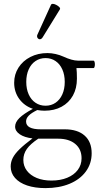

<svg xmlns="http://www.w3.org/2000/svg" viewBox="-20 -699 510 992"><path d="M35.2 161.1Q35.2 138.2 45.9 116.9Q56.6 95.7 81.1 71.8Q105.5 47.9 147.9 16.1Q106.4 11.2 82.3 -5.1Q58.1 -21.5 58.1 -44.9Q58.1 -67.4 80.3 -89.4Q102.5 -111.3 149.9 -136.7Q105.5 -151.9 79.3 -188Q53.2 -224.1 53.2 -271.5Q53.2 -314.9 75.7 -349.9Q98.1 -384.8 137.2 -404.8Q176.3 -424.8 225.1 -424.8Q245.6 -424.8 267.3 -419.9Q289.1 -415 307.1 -406.7Q353 -385.7 382.3 -385.7H463.4Q466.3 -385.7 468.3 -379.9Q470.2 -374 470.2 -366.7Q470.2 -358.9 468.3 -353Q466.3 -347.2 463.4 -347.2H375Q377.4 -328.1 377.4 -292.5Q377.4 -242.7 356.7 -205.3Q335.9 -168 298.1 -147.5Q260.3 -127 210 -127Q193.8 -127 172.4 -130.4Q141.6 -115.2 128.2 -101.3Q114.7 -87.4 114.7 -71.3Q114.7 -30.8 190.9 -30.8H314.9Q380.9 -30.8 417.2 1.5Q453.6 33.7 453.6 92.8Q453.6 146 423.6 187Q393.6 228 339.6 250.5Q285.6 272.9 214.8 272.9Q160.6 272.9 120.1 259.3Q79.6 245.6 57.4 220.2Q35.2 194.8 35.2 161.1ZM245.6 233.9Q292 233.9 327.1 219.5Q362.3 205.1 381.8 179Q401.4 152.8 401.4 118.7Q401.4 71.8 368.9 44.7Q336.4 17.6 280.8 17.6H177.7Q136.7 44.9 118.7 70.6Q100.6 96.2 100.6 127.4Q100.6 158.7 118.9 182.9Q137.2 207 169.9 220.5Q202.6 233.9 245.6 233.9ZM215.3 -152.8Q244.6 -152.8 267.1 -168.2Q289.6 -183.6 302 -211.4Q314.5 -239.3 314.5 -275.9Q314.5 -312.5 302 -340.3Q289.6 -368.2 267.1 -383.5Q244.6 -398.9 215.3 -398.9Q186 -398.9 163.3 -383.5Q140.6 -368.2 128.2 -340.3Q115.7 -312.5 115.7 -275.9Q115.7 -239.3 128.2 -211.4Q140.6 -183.6 163.3 -168.2Q186 -152.8 215.3 -152.8ZM185.5 -496.1Q180.2 -496.1 175.8 -500.7Q171.4 -505.4 171.4 -511.7Q171.4 -516.1 173.3 -520L243.7 -674.8Q246.1 -679.2 252.4 -679.2Q259.8 -679.2 270 -674.1Q280.3 -668.9 286.4 -662.4Q292.5 -655.8 289.6 -650.9L200.2 -505.9Q193.8 -496.1 185.5 -496.1Z"/></svg>

Font: JuniusX Light
Style: Regular
Weight: 300
Designer: Peter S. Baker
Foundry: Briery Creek Software
Version: Version 1.008